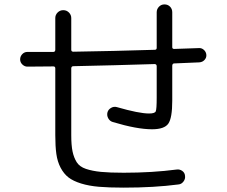

<svg xmlns="http://www.w3.org/2000/svg" viewBox="-20 -820 1040 880"><path d="M105.5 -514.6Q92.8 -514.6 82.5 -524.4Q72.3 -534.2 72.3 -547.9Q72.3 -561.5 82 -571.8Q91.8 -582 105.5 -582H224.6Q232.4 -582 233.4 -590.8V-737.3Q233.4 -752 244.1 -762.7Q254.9 -773.4 270 -773.4Q285.2 -773.4 295.9 -762.7Q306.6 -752 306.6 -737.3V-591.8Q306.6 -583 316.4 -583Q501 -585.9 689.5 -591.8Q698.2 -591.8 698.2 -600.6V-763.7Q698.2 -778.3 708.5 -789.1Q718.8 -799.8 733.9 -799.8Q749 -799.8 759.3 -789.6Q769.5 -779.3 769.5 -763.7V-603.5Q769.5 -595.7 778.3 -595.7Q854.5 -597.7 891.6 -599.6Q904.3 -600.6 914.6 -591.3Q924.8 -582 925.8 -568.4Q926.8 -555.7 917.5 -545.4Q908.2 -535.2 893.6 -534.2Q814.5 -530.3 778.3 -529.3Q770.5 -529.3 769.5 -519.5V-358.4Q769.5 -279.3 751.5 -253.4Q733.4 -227.5 676.8 -227.5Q607.4 -227.5 497.1 -260.7Q483.4 -264.6 476.1 -277.8Q468.8 -291 472.7 -305.7Q476.6 -318.4 489.3 -325.7Q502 -333 515.6 -329.1Q617.2 -299.8 663.1 -299.8Q689.5 -299.8 693.8 -309.6Q698.2 -319.3 698.2 -372.1V-516.6Q698.2 -525.4 689.5 -526.4Q501 -520.5 316.4 -516.6Q307.6 -516.6 306.6 -507.8V-200.2Q306.6 -154.3 312.5 -126Q318.4 -97.7 331.5 -76.7Q344.7 -55.7 374 -45.9Q403.3 -36.1 442.9 -32.2Q482.4 -28.3 546.9 -28.3Q677.7 -28.3 790 -43Q803.7 -44.9 815.4 -36.6Q827.1 -28.3 828.1 -13.7Q830.1 0 820.8 12.2Q811.5 24.4 797.9 25.4Q686.5 40 546.9 40Q479.5 40 433.6 36.1Q387.7 32.2 351.6 21Q315.4 9.8 293.9 -6.8Q272.5 -23.4 257.8 -51.3Q243.2 -79.1 238.3 -114.3Q233.4 -149.4 233.4 -200.2V-506.8Q233.4 -515.6 224.6 -515.6Q205.1 -515.6 165 -515.1Q125 -514.6 105.5 -514.6Z"/></svg>

Font: Rounded Mgen+ 1mn regular
Style: Regular
Weight: 400
Designer: [Source Han Sans]
Ryoko NISHIZUKA  (kana & ideographs); Paul D. Hunt (Latin, Greek & Cyrillic); Wenlong ZHANG  (bopomofo
Version: Version 1.059.20150602